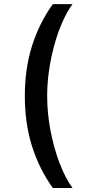

<svg xmlns="http://www.w3.org/2000/svg" viewBox="-20 -775 418 946"><path d="M102.3 -301.8Q102.3 -435.4 137.4 -547.6Q172.6 -659.8 240.1 -754.6H337.4Q311.1 -719.5 288.4 -668.3Q265.6 -617.2 248.6 -556.3Q231.5 -495.4 221.9 -430.2Q212.4 -365.1 212.4 -301.8Q212.4 -217.3 229 -130.7Q245.7 -44 274.1 30.2Q302.6 104.4 337.4 151.3H240.1Q172.6 56.5 137.4 -55.8Q102.3 -168 102.3 -301.8Z"/></svg>

Font: InterMG Medium
Style: Regular
Weight: 500
Designer: Rasmus Andersson
Foundry: rsms
Version: Version 3.019;December 26, 2023;FontCreator 15.0.0.2955 64-b